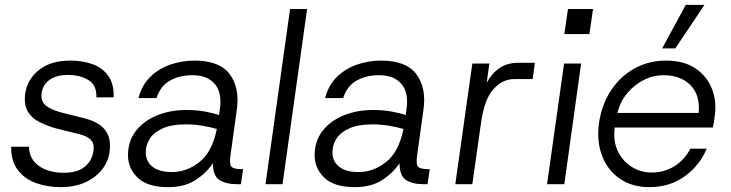

<svg xmlns="http://www.w3.org/2000/svg" viewBox="-20 -757 3002 789"><path d="M230 12Q173 12 126 -5.5Q79 -23 52 -60Q25 -97 26 -154H99Q100 -103 140 -75Q180 -47 242 -47Q299 -47 329 -72.5Q359 -98 364 -137Q368 -165 356 -179Q344 -193 324.5 -200Q305 -207 285 -211Q263 -216 243.5 -221Q224 -226 204 -231Q174 -240 143 -255Q112 -270 94.5 -298.5Q77 -327 84 -375Q93 -432 141 -470Q189 -508 269 -508Q320 -508 361 -493Q402 -478 425.5 -444.5Q449 -411 447 -357H376Q378 -407 343.5 -428Q309 -449 259 -449Q213 -449 184.5 -429.5Q156 -410 151 -374Q147 -340 168.5 -323Q190 -306 231 -295Q250 -290 269 -285.5Q288 -281 303 -277Q324 -272 348 -264.5Q372 -257 393 -241.5Q414 -226 425 -199.5Q436 -173 430 -131Q425 -93 399 -60Q373 -27 330 -7.5Q287 12 230 12Z M671 12Q586 12 546 -26.5Q506 -65 506 -119Q506 -177 538 -218.5Q570 -260 624.5 -282.5Q679 -305 747 -305Q788 -305 823 -298.5Q858 -292 880 -284L883 -305Q894 -375 863 -411.5Q832 -448 771 -448Q719 -448 679.5 -426.5Q640 -405 623 -354H549Q563 -408 598.5 -442Q634 -476 681.5 -492Q729 -508 779 -508Q883 -508 924.5 -451.5Q966 -395 953 -305L927 -118Q922 -81 931.5 -71.5Q941 -62 971 -62H979L970 0H955Q909 0 882 -17Q855 -34 855 -86Q827 -45 782.5 -16.5Q738 12 671 12ZM579 -131Q579 -94 606.5 -72Q634 -50 686 -50Q748 -50 800 -91.5Q852 -133 871 -227Q848 -234 813.5 -240Q779 -246 744 -246Q685 -246 648.5 -229.5Q612 -213 595.5 -187Q579 -161 579 -131Z M1071 0 1172 -720H1242L1141 0Z M1438 12Q1353 12 1313 -26.5Q1273 -65 1273 -119Q1273 -177 1305 -218.5Q1337 -260 1391.5 -282.5Q1446 -305 1514 -305Q1555 -305 1590 -298.5Q1625 -292 1647 -284L1650 -305Q1661 -375 1630 -411.5Q1599 -448 1538 -448Q1486 -448 1446.5 -426.5Q1407 -405 1390 -354H1316Q1330 -408 1365.5 -442Q1401 -476 1448.5 -492Q1496 -508 1546 -508Q1650 -508 1691.5 -451.5Q1733 -395 1720 -305L1694 -118Q1689 -81 1698.5 -71.5Q1708 -62 1738 -62H1746L1737 0H1722Q1676 0 1649 -17Q1622 -34 1622 -86Q1594 -45 1549.5 -16.5Q1505 12 1438 12ZM1346 -131Q1346 -94 1373.5 -72Q1401 -50 1453 -50Q1515 -50 1567 -91.5Q1619 -133 1638 -227Q1615 -234 1580.5 -240Q1546 -246 1511 -246Q1452 -246 1415.5 -229.5Q1379 -213 1362.5 -187Q1346 -161 1346 -131Z M1851 0 1921 -496H1991L1980 -417Q2001 -456 2033 -477.5Q2065 -499 2109 -499H2178L2169 -432H2092Q2046 -432 2008 -391Q1970 -350 1956 -247L1921 0Z M2299 -617 2314 -720H2417L2402 -617ZM2228 0 2298 -496H2368L2299 0Z M2648 12Q2577 12 2526.5 -23Q2476 -58 2453.5 -118.5Q2431 -179 2442 -255Q2454 -331 2492.5 -388Q2531 -445 2589 -476.5Q2647 -508 2717 -508Q2791 -508 2838.5 -475.5Q2886 -443 2906 -391Q2926 -339 2917 -279Q2916 -267 2914 -256.5Q2912 -246 2909 -233H2506Q2499 -175 2520 -133.5Q2541 -92 2578 -70Q2615 -48 2657 -48Q2710 -48 2751.5 -74Q2793 -100 2817 -146H2884Q2856 -78 2794.5 -33Q2733 12 2648 12ZM2706 -448Q2664 -448 2625.5 -428.5Q2587 -409 2558 -374.5Q2529 -340 2517 -293H2851Q2858 -366 2817.5 -407Q2777 -448 2706 -448ZM2701 -558 2798 -737H2875L2755 -558Z"/></svg>

Font: Host Grotesk Light
Style: Italic
Weight: 300
Italic angle: -8°
Designer: Doğukan Karapınar based on Poppins by Indian Type Foundry, Jonny Pinhorn
Foundry: Element Type
Version: Version 1.001; ttfautohint (v1.8.4.7-5d5b)